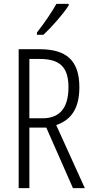

<svg xmlns="http://www.w3.org/2000/svg" viewBox="-20 -967 473 987"><path d="M333 -939V-947H270C242 -898 211 -853 170 -800V-788H203C243 -825 304 -893 333 -939ZM184 -714H76V0H131V-311H218L355 0H416L269 -324C351 -352 388 -416 388 -519C388 -658 319 -714 184 -714ZM183 -664C289 -664 332 -621 332 -518C332 -407 282 -359 200 -359H131V-664Z"/></svg>

Font: Noto Sans Gurmukhi UI ExtraCondensed Light
Style: Regular
Weight: 300
Width: 2
Designer: Jelle Bosma - Monotype Design Team
Foundry: Monotype Imaging Inc.
Version: Version 2.004